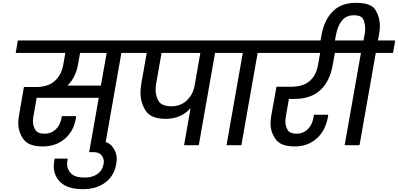

<svg xmlns="http://www.w3.org/2000/svg" viewBox="-20 -1026 2813 1357"><path d="M961 -652H838L723 0H619L678 -335H239L216 -203Q213 -184 213 -168Q213 -137 229 -109Q245 -81 295 -81Q342 -81 374 -111.5Q406 -142 415 -193L417 -205H518Q518 -198 516 -188Q500 -97 437 -44Q374 9 281 9Q182 9 145.5 -42.5Q109 -94 109 -156Q109 -180 114 -208L149 -411H236Q318 -411 366 -453Q414 -495 427 -568L442 -652H91L106 -740H976ZM734 -652H546L531 -568Q515 -479 457 -421H693Z M801 135Q787 217 724 264Q661 311 566 311Q462 311 411 265Q360 219 360 150Q360 125 366 95H459Q454 116 454 133Q454 172 483 200.5Q512 229 578 229Q633 229 668.5 204Q704 179 712 134Q714 125 714 116Q714 92 696.5 70.5Q679 49 637 49H610L625 -33H652Q738 -33 771.5 7Q805 47 805 97Q805 115 801 135Z M1622 -652H1500L1385 0H1281L1327 -262Q1296 -226 1251.5 -206Q1207 -186 1152 -186Q1046 -186 1009.5 -243.5Q973 -301 973 -369Q973 -401 979 -437L1017 -652H913L928 -740H1637ZM1396 -652H1122L1084 -437Q1080 -412 1080 -390Q1080 -347 1101.5 -311Q1123 -275 1193 -275Q1257 -275 1300.5 -316.5Q1344 -358 1355 -419Z M1581 0 1696 -652H1574L1589 -740H1938L1923 -652H1801L1686 0Z M2022 -327 2000 -202Q1997 -183 1997 -167Q1997 -136 2012.5 -108.5Q2028 -81 2077 -81Q2122 -81 2154 -111.5Q2186 -142 2195 -193L2199 -215H2300L2297 -196Q2280 -102 2217.5 -46.5Q2155 9 2063 9Q1964 9 1928 -42Q1892 -93 1892 -154Q1892 -179 1897 -207L1934 -413H2038Q2201 -413 2228 -569L2243 -652H1875L1890 -740H2472L2457 -652H2347L2332 -569Q2312 -453 2245 -390Q2178 -327 2060 -327Z M2773 -740 2758 -652H2636L2521 0H2416L2531 -652H2409L2424 -740H2549L2557 -781Q2561 -804 2561 -824Q2561 -855 2549 -886.5Q2537 -918 2481 -918Q2425 -918 2395 -878.5Q2365 -839 2355 -781L2343 -716H2241L2252 -776Q2270 -881 2330 -943.5Q2390 -1006 2496 -1006Q2604 -1006 2634.5 -954.5Q2665 -903 2665 -843Q2665 -812 2658 -776L2651 -740Z"/></svg>

Font: Fz Poppins Med
Style: Italic
Weight: 500
Italic angle: -10°
Designer: Ninad Kale (Devanagari), Jonny Pinhorn (Latin)
Foundry: Indian Type Foundry
Version: Vit hóa bi Vntype.Com & FontZin.Com